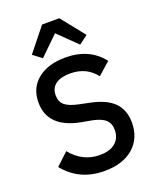

<svg xmlns="http://www.w3.org/2000/svg" viewBox="-171 -1043 940 1154"><g transform="rotate(-20 299.0 -466.0)"><path d="M295 12Q135 12 40 -106L118 -179Q192 -88 301 -88Q366 -88 401 -118Q436 -148 436 -199Q436 -241 411 -264.5Q386 -288 327 -300L265 -311Q61 -349 61 -510Q61 -603 127 -656.5Q193 -710 305 -710Q457 -710 541 -603L462 -533Q403 -610 299 -610Q239 -610 206 -586Q173 -562 173 -516Q173 -474 199.5 -452Q226 -430 284 -418L346 -405Q450 -385 499 -336.5Q548 -288 548 -205Q548 -106 480.5 -47Q413 12 295 12ZM242 -944H352L472 -794L416 -752L297 -868L178 -752L122 -794Z"/></g></svg>

Font: IBM Plex Sans Medm
Style: Regular
Weight: 500
Designer: Mike Abbink, Paul van der Laan, Pieter van Rosmalen
Foundry: Bold Monday
Version: Version 3.005